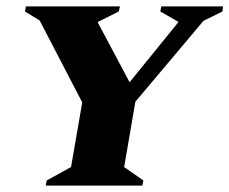

<svg xmlns="http://www.w3.org/2000/svg" viewBox="-20 -580 717 600"><path d="M123 0 126 -16 202 -58 237 -260 104 -516 58 -544 61 -560H355L351 -544L287 -512L286 -509L385 -323L536 -509L537 -512L481 -544L484 -560H677L675 -544L616 -515L403 -262L368 -58L428 -16L425 0Z"/></svg>

Font: Spectral SC ExtraBold
Style: Italic
Weight: 800
Italic angle: -10°
Designer: Jean-Baptiste Levee
Foundry: Production Type
Version: Version 2.001